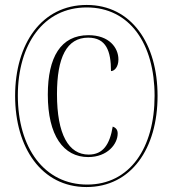

<svg xmlns="http://www.w3.org/2000/svg" viewBox="-20 -745 697 775"><path d="M329 10C510 10 616 -146 616 -358C616 -568 511 -725 330 -725C148 -725 41 -568 41 -358C41 -150 147 10 329 10ZM332 0C159 0 52 -148 52 -359C52 -567 156 -715 330 -715C503 -715 604 -569 604 -358C604 -148 504 0 332 0ZM336 -111C414 -111 455 -164 455 -206C455 -220 449 -229 435 -234C423 -162 396 -121 338 -121C257 -121 210 -202 210 -365C210 -513 249 -593 336 -593C409 -593 428 -538 428 -458C442 -458 458 -475 458 -505C458 -552 421 -603 337 -603C225 -603 173 -514 173 -363C173 -198 236 -111 336 -111Z"/></svg>

Font: Noto Serif Display ExtraCondensed Light
Style: Regular
Weight: 300
Width: 2
Designer: Monotype Design Team
Foundry: Monotype Imaging Inc.
Version: Version 2.009